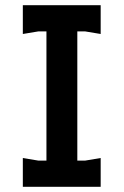

<svg xmlns="http://www.w3.org/2000/svg" viewBox="-20 -720 476 740"><path d="M159 0V-700H278V0ZM68 0V-111L128 -101H308L368 -111V0ZM68 -589V-700H368V-589L308 -599H128Z"/></svg>

Font: AR One Sans SemiBold
Style: Regular
Weight: 600
Designer: Niteesh Yadav
Foundry: Niteesh Yadav
Version: Version 1.001;gftools[0.9.33]